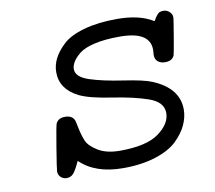

<svg xmlns="http://www.w3.org/2000/svg" viewBox="-57 -502 640 572"><g transform="rotate(-10 262.5 -216.5)"><path d="M76.2 -21Q76.2 -26.9 86.7 -91.3Q97.2 -155.8 100.1 -162.1Q107.9 -177.2 127.9 -176.8Q148.9 -176.8 155.8 -161.1Q156.7 -159.2 161.4 -136.5Q166 -113.8 173.1 -96.9Q180.2 -80.1 205.6 -64.5Q231 -48.8 272 -48.8Q352.1 -48.8 389.4 -75.9Q426.8 -103 426.8 -136Q426.8 -168.9 383.8 -184.1Q340.8 -199.2 274.4 -209.2Q208 -219.2 178.2 -233.9Q125 -260.7 125 -312Q125 -333 135 -353Q145 -373 166.5 -393.1Q188 -413.1 230.5 -425Q272.9 -437 331.1 -437Q398.9 -437 439.9 -411.1Q440.9 -412.1 442.9 -415.5Q444.8 -418.9 445.3 -419.9Q445.8 -420.9 448 -423.8Q450.2 -426.8 451.7 -428.5Q453.1 -430.2 455.1 -432.1Q457 -434.1 459.5 -435.1Q461.9 -436 464.8 -436.5Q467.8 -437 471.2 -437Q481 -437 489 -429.9Q497.1 -422.9 497.1 -412.1Q497.1 -408.2 488.5 -357.2Q480 -306.2 478 -300.8Q471.2 -284.7 449.2 -285.2Q437 -285.2 428.5 -292Q419.9 -298.8 419.9 -312Q419.9 -314 420.4 -319.6Q420.9 -325.2 420.9 -328.1Q420.9 -384.3 328.1 -383.8Q284.2 -383.8 252.7 -376.5Q221.2 -369.1 206.1 -356.7Q190.9 -344.2 184.6 -333Q178.2 -321.8 178.2 -312Q178.2 -288.1 217.5 -275.1Q256.8 -262.2 317.9 -253.2Q378.9 -244.1 402.8 -233.9Q480 -201.7 480 -137.2Q480 -114.3 469.5 -91.1Q459 -67.9 436.5 -45.9Q414.1 -23.9 371.6 -10Q329.1 3.9 272 3.9Q188 3.9 142.1 -41Q129.9 -14.2 121.8 -5.1Q113.8 3.9 101.1 3.9Q91.3 3.9 83.7 -2.9Q76.2 -9.8 76.2 -21Z"/></g></svg>

Font: CMU Typewriter Text
Style: LightOblique
Weight: 200
Italic angle: -9.46001°
Version: Version 0.7.0